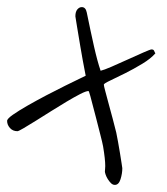

<svg xmlns="http://www.w3.org/2000/svg" viewBox="-132 -602 471 540"><path d="M305 -452Q292 -437 268 -422.5Q244 -408 220 -396Q196 -384 178 -375.5Q160 -367 160 -364Q160 -361 164 -346Q168 -331 173.5 -310.5Q179 -290 185 -268Q191 -246 195 -229Q197 -219 200 -203Q203 -187 205.5 -171Q208 -155 210 -142.5Q212 -130 212 -129Q212 -114 207 -98Q202 -82 191 -82Q185 -82 180 -87Q175 -92 171 -98.5Q167 -105 165 -111Q163 -117 163 -120Q163 -122 163.5 -126Q164 -130 164 -135Q164 -154 158 -190Q156 -201 150 -224Q144 -247 138 -271Q131 -299 122 -332Q118 -346 117 -346Q110 -346 93.5 -337.5Q77 -329 56 -316.5Q35 -304 12 -289.5Q-11 -275 -31 -262.5Q-51 -250 -65.5 -241.5Q-80 -233 -83 -233Q-96 -233 -104 -242Q-112 -251 -112 -262Q-112 -268 -95.5 -279.5Q-79 -291 -54.5 -305Q-30 -319 -1.5 -334Q27 -349 51.5 -361Q76 -373 92.5 -381Q109 -389 109 -389Q100 -435 94 -471Q89 -502 84.5 -528Q80 -554 80 -556Q80 -569 85.5 -575.5Q91 -582 98 -582Q109 -582 112 -567Q123 -513 132.5 -471Q142 -429 151 -403Q160 -405 182 -414.5Q204 -424 228 -435Q252 -446 271.5 -454.5Q291 -463 294 -463Q300 -463 301.5 -459Q303 -455 305 -452Z"/></svg>

Font: Reenie Beanie
Style: Regular
Weight: 500
Designer: James Grieshaber
Foundry: James Grieshaber
Version: Version 1.000